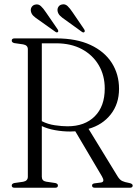

<svg xmlns="http://www.w3.org/2000/svg" viewBox="-20 -880 642 900"><path d="M538 -463.5Q538 -393.5 499.2 -344Q460.5 -294.5 395 -276L530.5 -54.5Q541 -37 553 -31.5Q565 -26 582.5 -23Q602 -19.5 602 -10.5Q602 0 589 0H424.5Q411.5 0 411.5 -10.5Q411.5 -18.5 422.5 -20.5L453.5 -24.5Q473 -27.5 458 -53L333 -264.5Q321 -263.5 308.5 -263.5Q273.5 -263.5 238.5 -269.8Q203.5 -276 176 -289V-51.5Q176 -32 196 -28.5L239.5 -22Q251.5 -19 251.5 -10.5Q251.5 0 239 0H48Q35 0 35 -10.5Q35 -19 47 -22L88.5 -28Q110.5 -32 110.5 -51.5V-649.5Q110.5 -668 88.5 -672L47 -678Q35 -681 35 -689.5Q35 -700 48 -700H244Q338 -700 403.8 -669.5Q469.5 -639 503.8 -585.5Q538 -532 538 -463.5ZM176 -677V-312Q204.5 -297.5 237.5 -292.8Q270.5 -288 296.5 -288Q377.5 -288 424.2 -334.8Q471 -381.5 471 -465Q471 -526.5 443 -574.2Q415 -622 364 -649.5Q313 -677 243 -677ZM320.5 -822 374 -743.5Q379.5 -735 376 -730.5Q371.5 -725 363.5 -731L284.5 -788Q271 -797 261.8 -806Q252.5 -815 250 -827.5Q248 -839 253.8 -848Q259.5 -857 270.5 -859Q285 -862.5 296.5 -851.8Q308 -841 320.5 -822ZM195.5 -822 249.5 -743.5Q255 -735.5 252 -730.5Q247 -725.5 239.5 -731L160 -787.5Q147 -796 137.2 -805Q127.5 -814 125 -826.5Q122.5 -838 128.5 -847.2Q134.5 -856.5 145.5 -858.5Q160 -862 171.5 -851.5Q183 -841 195.5 -822Z"/></svg>

Font: Fraunces 144pt S050 Light
Style: Regular
Weight: 300
Version: Version 1.000; ttfautohint (v1.8.3)